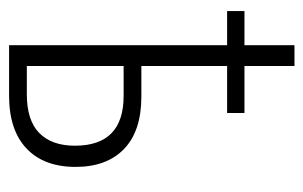

<svg xmlns="http://www.w3.org/2000/svg" viewBox="-146 -538 684 433"><g transform="rotate(90 196.5 -322.0)"><path d="M129.4 -643.6V-530.8H235.4V-491.7H129.4V-298.3H198.2Q275.9 -298.3 316.4 -259.3Q356.9 -220.2 356.9 -149.9Q356.9 -78.6 315.4 -39.3Q273.9 0 196.3 0H82.5V-491.7H5.4V-530.8H82.5V-643.6ZM196.8 -258.3H129.4V-40H192.9Q252 -40 280.5 -68.1Q309.1 -96.2 309.1 -148.4Q309.1 -258.3 196.8 -258.3Z"/></g></svg>

Font: Open Sans Condensed Light
Style: Regular
Weight: 300
Width: 3
Designer: Monotype Design Team
Foundry: Monotype Imaging Inc.
Version: Version 3.003; ttfautohint (v1.8.4)